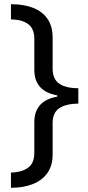

<svg xmlns="http://www.w3.org/2000/svg" viewBox="-20 -734 420 912"><path d="M32 86Q84 84 113.5 62.5Q143 41 143 -8V-153Q143 -256 252 -275V-281Q143 -300 143 -403V-549Q143 -598 114 -619.5Q85 -641 32 -642V-714Q94 -714 138 -696.5Q182 -679 206 -644Q230 -609 230 -555V-409Q230 -358 261.5 -336.5Q293 -315 352 -315V-242Q293 -241 261.5 -220Q230 -199 230 -149V0Q230 53 205 88Q180 123 135.5 140.5Q91 158 32 158Z"/></svg>

Font: Noto Sans Bamum
Style: Regular
Weight: 400
Designer: Monotype Design Team
Foundry: Monotype Imaging Inc.
Version: Version 2.001